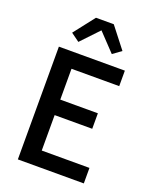

<svg xmlns="http://www.w3.org/2000/svg" viewBox="-175 -1078 950 1176"><g transform="rotate(20 300.0 -489.5)"><path d="M89 0V-735H519V-634H208V-433H453V-332H208V-101H519V0ZM191 -803 136 -843 242 -979H358L464 -843L409 -803L300 -918Z"/></g></svg>

Font: Iosevka Aile
Style: Bold
Weight: 700
Designer: Belleve Invis
Foundry: Belleve Invis
Version: Version 28.0.1; ttfautohint (v1.8.4)